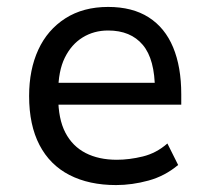

<svg xmlns="http://www.w3.org/2000/svg" viewBox="-20 -525 608 554"><path d="M315 9Q237 9 180.5 -20Q124 -49 94 -106.5Q64 -164 64 -248Q64 -324 90.5 -381.5Q117 -439 168.5 -472Q220 -505 292 -505Q362 -505 409 -475Q456 -445 479.5 -388.5Q503 -332 503 -253V-223H130V-286H446L427 -265Q427 -354 392 -395.5Q357 -437 292 -437Q251 -437 218.5 -417Q186 -397 167 -358.5Q148 -320 148 -260V-245Q148 -182 168.5 -142.5Q189 -103 227 -83.5Q265 -64 317 -64Q353 -64 392 -73.5Q431 -83 463 -111L494 -49Q456 -17 408.5 -4Q361 9 315 9Z"/></svg>

Font: Nunito Sans 7pt SemiCondensed
Style: Regular
Weight: 400
Width: 4
Designer: Vernon Adams
Foundry: Vernon Adams
Version: Version 3.101;gftools[0.9.27]